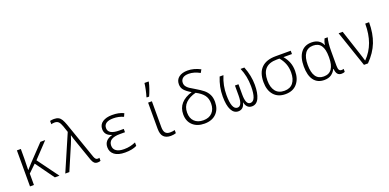

<svg xmlns="http://www.w3.org/2000/svg" viewBox="-2 -1730 5405 2665"><g transform="rotate(-20 2700.0 -398.0)"><path d="M123 -532H181V-390Q181 -334 177 -222H179Q218 -268 249 -300L470 -532H541L331 -310L558 0H490L292 -275L181 -168V0H123Z M1039 -63 939 -351Q910 -433 901 -470H898Q885 -424 857 -357L704 0H644L874 -532L843 -624Q825 -675 804 -696Q783 -717 746 -717Q719 -717 696 -710V-759Q724 -766 754 -766Q794 -766 820 -752.5Q846 -739 863.5 -710Q881 -681 900 -629L1088 -90Q1098 -63 1109.5 -51.5Q1121 -40 1137 -40Q1152 -40 1164 -44V1Q1146 9 1122 9Q1090 9 1071.5 -8Q1053 -25 1039 -63Z M1317 -142Q1317 -248 1435 -279V-283Q1336 -312 1336 -403Q1336 -471 1390 -506.5Q1444 -542 1530 -542Q1584 -542 1622.5 -534Q1661 -526 1701 -508L1680 -461Q1611 -493 1530 -493Q1462 -493 1426.5 -469Q1391 -445 1391 -399Q1391 -305 1554 -305H1619V-256H1543Q1375 -256 1375 -145Q1375 -94 1415 -66.5Q1455 -39 1529 -39Q1579 -39 1620 -48.5Q1661 -58 1701 -75V-24Q1633 10 1527 10Q1424 10 1370.5 -31.5Q1317 -73 1317 -142Z M2061 -147V-532H2117V-151Q2117 -92 2139 -65.5Q2161 -39 2209 -39Q2247 -39 2278 -48V-2Q2265 3 2244 6.5Q2223 10 2202 10Q2133 10 2097 -26.5Q2061 -63 2061 -147ZM2067 -617Q2079 -655 2090.5 -708.5Q2102 -762 2107 -806H2168V-797Q2161 -759 2142 -704Q2123 -649 2103 -606H2067Z M2463 -212Q2463 -305 2518.5 -368Q2574 -431 2679 -462Q2612 -501 2580.5 -537Q2549 -573 2549 -625Q2549 -691 2597 -727.5Q2645 -764 2726 -764Q2819 -764 2914 -714L2889 -669Q2803 -716 2726 -716Q2666 -716 2636.5 -691.5Q2607 -667 2607 -625Q2607 -595 2623 -572.5Q2639 -550 2664.5 -532.5Q2690 -515 2744 -484Q2811 -445 2851 -412.5Q2891 -380 2914.5 -335Q2938 -290 2938 -225Q2938 -117 2874.5 -53.5Q2811 10 2700 10Q2592 10 2527.5 -49.5Q2463 -109 2463 -212ZM2879 -223Q2879 -298 2842 -346.5Q2805 -395 2727 -435Q2633 -411 2577.5 -358Q2522 -305 2522 -215Q2522 -132 2570 -85.5Q2618 -39 2700 -39Q2785 -39 2832 -88.5Q2879 -138 2879 -223Z M3063 -257Q3063 -331 3076.5 -397Q3090 -463 3118 -533H3174Q3145 -463 3132 -397Q3119 -331 3119 -259Q3119 -42 3205 -42Q3275 -42 3275 -193V-343H3327V-193Q3327 -117 3343.5 -79.5Q3360 -42 3395 -42Q3482 -42 3482 -257Q3482 -406 3427 -533H3483Q3538 -393 3538 -258Q3538 -135 3503.5 -62.5Q3469 10 3400 10Q3361 10 3336 -14Q3311 -38 3301 -84H3299Q3290 -39 3264.5 -14.5Q3239 10 3199 10Q3134 10 3098.5 -58Q3063 -126 3063 -257Z M3663 -252Q3663 -391 3734.5 -461.5Q3806 -532 3944 -532H4168V-483H4042Q4084 -434 4106.5 -377Q4129 -320 4129 -249Q4129 -132 4068 -61Q4007 10 3896 10Q3786 10 3724.5 -60Q3663 -130 3663 -252ZM4070 -248Q4070 -318 4048 -375.5Q4026 -433 3983 -483H3944Q3831 -483 3776.5 -426Q3722 -369 3722 -252Q3722 -154 3766 -96.5Q3810 -39 3898 -39Q3983 -39 4026.5 -95Q4070 -151 4070 -248Z M4263 -265Q4263 -398 4318.5 -470Q4374 -542 4476 -542Q4594 -542 4638 -446H4642Q4646 -489 4667 -532H4714Q4693 -461 4693 -337V-119Q4693 -75 4704.5 -57Q4716 -39 4739 -39Q4759 -39 4772 -44V0Q4765 4 4751.5 7Q4738 10 4724 10Q4686 10 4665.5 -13.5Q4645 -37 4640 -92H4635Q4614 -47 4573.5 -18.5Q4533 10 4469 10Q4369 10 4316 -60.5Q4263 -131 4263 -265ZM4636 -260V-274Q4636 -385 4598 -439Q4560 -493 4482 -493Q4403 -493 4362.5 -435Q4322 -377 4322 -266Q4322 -39 4479 -39Q4559 -39 4597.5 -96Q4636 -153 4636 -260Z M4875 -532H4935L5058 -158L5074 -108Q5081 -87 5091 -52H5094Q5183 -143 5225.5 -260Q5268 -377 5268 -532H5325Q5325 -365 5275.5 -238.5Q5226 -112 5115 0H5056Z"/></g></svg>

Font: Noto Sans Mono UI Light
Style: Regular
Weight: 300
Monospace: yes
Designer: Monotype Design team
Foundry: Monotype Imaging Inc.
Version: Version 1.000